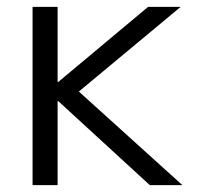

<svg xmlns="http://www.w3.org/2000/svg" viewBox="-20 -540 597 560"><path d="M148 -520V-301H150L412 -520H507L210 -273L512 0H417L150 -245H148V0H75V-520Z"/></svg>

Font: Mplus 1p
Style: Regular
Weight: 400
Version: Version 1.061